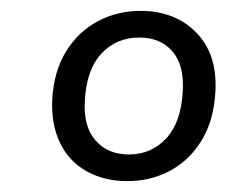

<svg xmlns="http://www.w3.org/2000/svg" viewBox="-20 -734 416 353"><path d="M214 -401Q172 -401 139.5 -419Q107 -437 90.5 -471Q74 -505 76 -551Q79 -603 101.5 -639.5Q124 -676 160 -695Q196 -714 238 -714Q302 -714 341 -674Q380 -634 376 -565Q373 -512 350.5 -475.5Q328 -439 292.5 -420Q257 -401 214 -401ZM217 -450Q258 -450 285.5 -479.5Q313 -509 316 -566Q319 -614 297 -639.5Q275 -665 236 -665Q194 -665 166.5 -635.5Q139 -606 136 -549Q133 -502 155.5 -476Q178 -450 217 -450Z"/></svg>

Font: Nunito Sans 10pt
Style: Italic
Weight: 400
Italic angle: -9°
Designer: Vernon Adams
Foundry: Vernon Adams
Version: Version 3.101;gftools[0.9.27]